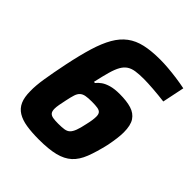

<svg xmlns="http://www.w3.org/2000/svg" viewBox="-195 -818 949 949"><g transform="rotate(45 279.0 -344.0)"><path d="M232 8Q182 8 144.5 2Q107 -4 82 -19.5Q57 -35 45 -62Q33 -89 33 -132Q32 -168 40.5 -221.5Q49 -275 64 -348Q81 -430 99 -489Q117 -548 140 -588Q163 -628 195 -652Q227 -676 271.5 -686Q316 -696 378 -696Q403 -696 433.5 -693.5Q464 -691 496.5 -686.5Q529 -682 558 -676L534 -560Q494 -565 453.5 -568Q413 -571 388 -571Q354 -571 331 -567.5Q308 -564 292 -553.5Q276 -543 264.5 -523Q253 -503 243.5 -469.5Q234 -436 223 -386H231Q240 -398 255.5 -409Q271 -420 295.5 -427Q320 -434 356 -434Q405 -434 437.5 -424Q470 -414 487 -388.5Q504 -363 504 -314Q504 -295 501 -271Q498 -247 492 -216Q477 -151 460 -107.5Q443 -64 415.5 -39Q388 -14 344 -3Q300 8 232 8ZM244 -115Q269 -115 285.5 -117.5Q302 -120 312 -129.5Q322 -139 329.5 -158.5Q337 -178 344 -212Q349 -233 351 -247.5Q353 -262 353 -273Q353 -289 346.5 -297Q340 -305 325 -307.5Q310 -310 285 -310Q259 -310 243 -307Q227 -304 217 -295Q207 -286 201.5 -269Q196 -252 190 -223Q185 -201 182 -183.5Q179 -166 179 -155Q179 -137 186 -128.5Q193 -120 207.5 -117.5Q222 -115 244 -115Z"/></g></svg>

Font: Saira SemiCondensed
Style: Bold Italic
Weight: 700
Width: 4
Italic angle: -12°
Designer: Hector Gatti with collaboration of the Omnibus-Type team
Foundry: Omnibus-Type
Version: Version 1.101